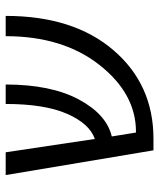

<svg xmlns="http://www.w3.org/2000/svg" viewBox="38 -598 560 675"><g transform="rotate(-90 317.5 -260.0)"><path d="M599.6 -519.5Q599.6 -281.2 479 -140.6Q358.4 0 168 0H127L40 -519.5H120.1L167 -206.1Q220.7 -224.6 255.4 -303.7Q290 -382.8 290 -519.5H358.4Q358.4 -361.3 306.2 -263.2Q253.9 -165 175.8 -146.5L189.5 -61.5H192.4Q326.2 -61.5 427.2 -189.9Q528.3 -318.4 528.3 -519.5Z"/></g></svg>

Font: Gen Shin Gothic Normal
Style: Regular
Weight: 300
Designer: [Source Han Sans]
Ryoko NISHIZUKA  (kana & ideographs); Paul D. Hunt (Latin, Greek & Cyrillic); Wenlong ZHANG  (bopomofo
Version: Version 1.002.20150607